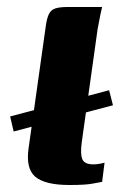

<svg xmlns="http://www.w3.org/2000/svg" viewBox="-20 -525 349 549"><path d="M292 -267 303 -224 19 -149 9 -192ZM179 4Q109 4 81 -19.5Q53 -43 62 -103L111 -451Q114 -473 120 -485Q126 -497 138.5 -501Q151 -505 174 -505H272Q271 -502 267 -483Q263 -464 259 -441L214 -120Q209 -84 215.5 -69.5Q222 -55 247 -55Q256 -55 266.5 -57Q277 -59 279 -60L272 -5Q265 -4 245 0Q225 4 179 4Z"/></svg>

Font: Genos
Style: Bold Italic
Weight: 700
Italic angle: -8°
Version: Version 1.010